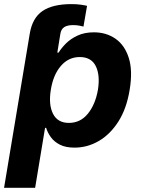

<svg xmlns="http://www.w3.org/2000/svg" viewBox="-39 -710 692 935"><path d="M255 -545.5 240.1 -453.8H246.4Q259.9 -476.2 282.8 -498.9Q305.8 -521.7 339.3 -537.1Q372.9 -552.6 418.3 -552.6Q478.3 -552.6 523.3 -521.5Q568.2 -490.4 588.1 -428.1Q608 -365.8 592.3 -272Q577.4 -180.8 537.5 -118.1Q497.5 -55.4 441.9 -23.3Q386.4 8.9 324.2 8.9Q280.2 8.9 252.1 -5.7Q224.1 -20.2 208.3 -42.4Q192.5 -64.6 185.7 -87.4H180.4L132.1 204.5H-19.2L105.8 -545.5Q118.3 -622.2 167.6 -656.1Q217 -690 308.9 -690Q335.2 -690 354.9 -687.1Q374.6 -684.3 384.9 -681.5L367.5 -580.6Q361.9 -582.4 348.7 -584.9Q335.6 -587.4 321 -587.7Q289.8 -588.4 274.1 -578.1Q258.5 -567.8 255 -545.5ZM208.5 -272.7Q196.7 -199.9 219.3 -155.7Q241.8 -111.5 296.5 -111.5Q352.6 -111.5 389 -156.4Q425.4 -201.3 437.9 -272.7Q449.2 -343.8 427.4 -388Q405.5 -432.2 349.4 -432.2Q294.7 -432.2 257.5 -389Q220.2 -345.9 208.5 -272.7Z"/></svg>

Font: Inter UI
Style: Bold Italic
Weight: 700
Italic angle: 9.39999°
Designer: Rasmus Andersson
Foundry: rsms
Version: 3.2;8d6f07862